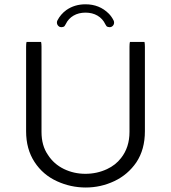

<svg xmlns="http://www.w3.org/2000/svg" viewBox="-20 -855 780 876"><path d="M101.1 -663.6Q99.1 -657.2 99.1 -641.6V-255.9Q99.1 -174.8 137.5 -116Q175.8 -57.1 240.7 -27.8Q302.7 0.5 371.3 0.5Q439.9 0.5 502 -28.8Q563.5 -58.1 602.1 -114.3Q641.1 -172.9 641.1 -255.9V-641.6Q641.1 -655.8 639.2 -663.6H572.8Q570.8 -657.2 570.8 -641.6V-252.9Q570.8 -182.6 532.2 -133.8Q507.3 -101.6 468.3 -83.5Q422.4 -62 369.6 -62Q316.9 -62 271.5 -84Q225.6 -106.4 198.7 -148.4Q169.4 -190.4 169.4 -252.9V-641.6Q169.4 -655.8 167.5 -663.6ZM260.7 -731Q269 -731 274.4 -735.8Q277.3 -739.3 280.3 -745.6Q292 -770 315.4 -783.7Q338.9 -797.4 370.1 -797.4Q401.4 -797.4 424.8 -783.7Q448.7 -769.5 460.4 -744.6Q462.9 -739.3 465.8 -735.8Q471.2 -731 480 -731Q488.8 -731 494.6 -737.1Q500.5 -743.2 500.5 -752Q500.5 -757.3 498.5 -761.2Q489.3 -779.8 476.1 -793Q433.6 -835.4 370.1 -835.4Q320.3 -835.4 282.7 -809.1Q256.3 -790 241.7 -761.2Q239.7 -757.3 239.7 -752.4Q239.7 -743.2 246.1 -736.8Q250 -732.9 253.7 -731.9Q257.3 -731 260.7 -731Z"/></svg>

Font: YuPearl-ExtraLight
Style: ExtraLight
Weight: 200
Designer: Max Yao
Foundry: Max-Everyday
Version: Version 1.011; ttfautohint (v1.8.3)